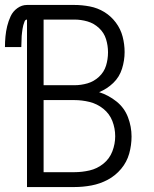

<svg xmlns="http://www.w3.org/2000/svg" viewBox="-24 -755 620 775"><path d="M85 0H276Q311 0 345.5 -6.5Q380 -13 411 -29.5Q442 -46 465 -73.5Q488 -101 497.5 -135Q507 -169 507 -204Q507 -244 492.5 -282Q478 -320 446 -345.5Q414 -371 376 -383Q408 -396 433 -420Q458 -444 468.5 -477.5Q479 -511 479 -545Q479 -576 471 -607Q463 -638 443.5 -664Q424 -690 397 -706.5Q370 -723 338.5 -729Q307 -735 276 -735H85Q64 -735 46 -722Q28 -709 19 -689.5Q10 -670 5 -649.5Q0 -629 -2 -607.5Q-4 -586 -4 -565H62Q62 -573 62.5 -580Q63 -587 63 -594.5Q63 -602 63.5 -609.5Q64 -617 65 -624Q66 -631 67 -638.5Q68 -646 70 -653Q72 -660 75 -668Q78 -676 85 -676ZM152 -411V-676H276Q303 -676 329 -668.5Q355 -661 375.5 -642Q396 -623 404 -597Q412 -571 412 -544Q412 -516 404 -490Q396 -464 375.5 -445Q355 -426 329 -418.5Q303 -411 276 -411ZM276 -60H152V-351H276Q307 -351 337.5 -343.5Q368 -336 393 -316Q418 -296 429.5 -266.5Q441 -237 441 -205Q441 -205 441 -205Q441 -205 441 -205Q441 -174 429.5 -144Q418 -114 393 -94Q368 -74 337.5 -67Q307 -60 276 -60Z"/></svg>

Font: Iosevka Sparkle Light
Style: Regular
Weight: 300
Designer: Belleve Invis
Foundry: Belleve Invis
Version: Version 4.5.0; ttfautohint (v1.8.3)